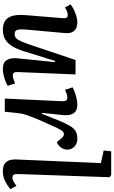

<svg xmlns="http://www.w3.org/2000/svg" viewBox="261 -1068 821 1384"><g transform="rotate(90 672.0 -376.5)"><path d="M12 -474Q28 -487 50.5 -498Q73 -509 97 -516Q121 -523 140 -523Q182 -523 202.5 -500.5Q223 -478 219 -435L194 -157Q190 -109 196 -90Q202 -71 225 -71Q242 -71 253.5 -80Q265 -89 276 -113Q287 -137 303 -182L413 -510H517L500 -96Q499 -75 504.5 -66.5Q510 -58 525 -58Q537 -58 552 -63Q567 -68 582 -74L599 -21Q588 -14 572.5 -7.5Q557 -1 540 4Q523 9 507 11.5Q491 14 478 14Q431 14 413.5 -14.5Q396 -43 401 -92L428 -361L420 -363L350 -138Q335 -89 314.5 -55Q294 -21 265 -3.5Q236 14 195 14Q133 14 107.5 -26.5Q82 -67 90 -156L111 -412Q113 -438 107.5 -446Q102 -454 88 -454Q77 -454 62.5 -448.5Q48 -443 35 -433Z M710 -412Q711 -431 705.5 -441Q700 -451 684 -451Q674 -451 660.5 -447Q647 -443 628 -434L610 -489Q626 -497 647.5 -505Q669 -513 692.5 -518Q716 -523 736 -523Q779 -523 797 -496Q815 -469 810 -418L794 -269L801 -268L853 -398Q872 -443 889 -471Q906 -499 927 -511Q948 -523 977 -523Q1005 -523 1023 -512.5Q1041 -502 1050 -485.5Q1059 -469 1059 -451Q1059 -428 1045.5 -407Q1032 -386 1005 -375L983 -402Q971 -416 964 -421Q957 -426 947 -426Q940 -426 933.5 -422.5Q927 -419 920 -408.5Q913 -398 903.5 -378.5Q894 -359 880 -326Q850 -261 834 -221.5Q818 -182 810 -158.5Q802 -135 799 -117.5Q796 -100 794 -79L786 0H691Z M1156 -693 1065 -713 1071 -767H1242L1258 -756L1235 -98Q1234 -76 1239.5 -65.5Q1245 -55 1262 -55Q1273 -55 1288 -63Q1303 -71 1320 -84L1344 -41Q1334 -32 1315 -19Q1296 -6 1271 4Q1246 14 1216 14Q1183 14 1163.5 2.5Q1144 -9 1136.5 -30.5Q1129 -52 1130 -82Z"/></g></svg>

Font: Literata Medium
Style: Italic
Weight: 500
Italic angle: -2°
Designer: Latin by Veronika Burian and Jose Scaglione. Greek by Irene Vlachou. Cyrillic by Vera Evstafieva
Foundry: TypeTogether
Version: Version 3.103;gftools[0.9.29]